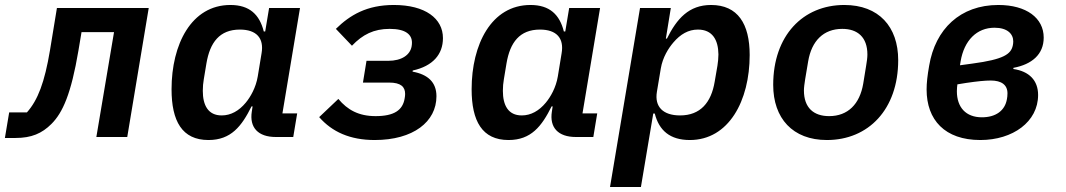

<svg xmlns="http://www.w3.org/2000/svg" viewBox="-42 -548 4263 768"><path d="M-22.4 3.9H19.9C83.8 3.9 125.7 -14.2 163.7 -52.2C209.2 -97.7 242.5 -172.9 271.7 -345.5L284.1 -419.4H414.1L343.4 0H467L552.9 -516H185.7L158 -347.3C136.4 -218 109.4 -147.7 65.7 -98.4H-5.3Z M791.9 12.1C882.1 12.1 924.7 -43 964.1 -122.5H968.4L965.2 -101.6C955.3 -38 990.1 0 1061.4 0H1131L1146.7 -94.5H1087.7L1158 -516H1034.4L1018.8 -422.2H1013.1C996.1 -489.7 956.3 -528.1 879.6 -528.1C723 -528.1 644.2 -370 644.2 -191.1C644.2 -63.9 686.1 12.1 791.9 12.1ZM769.2 -184.7C769.2 -201 770.6 -216.3 773.1 -230.5L783.7 -294.4C797.9 -378.6 836.6 -429.7 917.6 -429.7C984 -429.7 1014.6 -395.2 1004.3 -335.2L989 -242.2C981.5 -197.4 959.9 -160.2 941.1 -137.4C914.1 -104.8 881.4 -86.3 844.8 -86.3C790.5 -86.3 769.2 -126.8 769.2 -184.7Z M1456.7 12.1C1611.2 12.1 1703.8 -61.1 1703.8 -163C1703.8 -219.5 1669 -250.4 1608.3 -261.4L1609 -266C1689.6 -283.7 1729.8 -330.6 1729.8 -395.6C1729.8 -474.1 1659.1 -528.1 1533.4 -528.1C1425.4 -528.1 1358 -487.9 1301.5 -432.5L1365.8 -365.1C1408.4 -409.8 1453.1 -432.5 1516.7 -432.5C1581.3 -432.5 1605.8 -409.4 1605.8 -377.5C1605.8 -373.2 1605.5 -367.9 1604.4 -362.2C1598.4 -328.8 1565.7 -304.7 1510.3 -304.7H1424L1409.8 -217.7H1514.2C1562.1 -217.7 1578.5 -200.3 1578.5 -172.2C1578.5 -166.5 1577.8 -160.9 1576.7 -154.8C1569.2 -107.2 1534.4 -83.5 1460.2 -83.5C1393.1 -83.5 1348 -108.3 1311.4 -152.3L1234.7 -79.5C1286.2 -20.6 1358 12.1 1456.7 12.1Z M1992.2 12.1C2082.4 12.1 2125 -43 2164.4 -122.5H2168.7L2165.5 -101.6C2155.5 -38 2190.3 0 2261.7 0H2331.3L2346.9 -94.5H2288L2358.3 -516H2234.7L2219.1 -422.2H2213.4C2196.4 -489.7 2156.6 -528.1 2079.9 -528.1C1923.3 -528.1 1844.5 -370 1844.5 -191.1C1844.5 -63.9 1886.4 12.1 1992.2 12.1ZM1969.5 -184.7C1969.5 -201 1970.9 -216.3 1973.4 -230.5L1984 -294.4C1998.2 -378.6 2036.9 -429.7 2117.9 -429.7C2184.3 -429.7 2214.8 -395.2 2204.5 -335.2L2189.3 -242.2C2181.8 -197.4 2160.2 -160.2 2141.3 -137.4C2114.3 -104.8 2081.7 -86.3 2045.1 -86.3C1990.8 -86.3 1969.5 -126.8 1969.5 -184.7Z M2398.1 199.9H2521.7L2571 -93.8H2577.1C2594.1 -26.3 2637.8 12.1 2717.3 12.1C2873.2 12.1 2956.7 -145.2 2956.7 -328.1C2956.7 -452.4 2909.4 -528.1 2802.2 -528.1C2713.4 -528.1 2665.1 -473 2625.7 -393.5H2621.4L2641.3 -516H2518.1ZM2585.6 -180.8 2601.2 -274.1C2608.7 -318.9 2632.1 -355.5 2651.6 -378.2C2679.7 -411.2 2711.6 -429.7 2749.6 -429.7C2807.2 -429.7 2831 -389.2 2831.7 -330.6C2831.7 -315 2829.9 -299.7 2827.8 -285.5L2816.8 -221.6C2802.9 -137.4 2759.2 -86.3 2678.3 -86.3C2610.4 -86.3 2575.6 -120.7 2585.6 -180.8Z M3265.6 12.1C3431.5 12.1 3550.8 -110.4 3550.8 -307.5C3550.8 -441.1 3473.4 -528.1 3335.2 -528.1C3169.7 -528.1 3050.8 -405.5 3050.8 -208.5C3050.8 -74.9 3128.6 12.1 3265.6 12.1ZM3173.7 -186.1C3173.7 -198.2 3176.1 -214.5 3178.6 -230.8L3190.7 -302.9C3204.5 -384.6 3252.1 -432.5 3327.1 -432.5C3388.5 -432.5 3427.6 -399.1 3427.6 -329.9C3427.6 -317.8 3425.4 -301.5 3422.6 -285.2L3410.9 -213.4C3397 -131.4 3349.4 -83.5 3274.5 -83.5C3212.7 -83.5 3173.7 -116.8 3173.7 -186.1Z M3879.3 12.1C4009.6 12.1 4110.4 -61.1 4110.4 -168C4110.4 -226.6 4074.6 -262.8 4011.4 -272L4011.7 -276.6C4085.6 -290.5 4132.8 -330.3 4132.8 -397.7C4132.8 -475.9 4063.9 -528.1 3951.3 -528.1C3799 -528.1 3699.2 -431.8 3674.7 -285.5C3667.6 -245.4 3664.4 -215.9 3664.4 -190C3664.4 -68.5 3737.2 12.1 3879.3 12.1ZM3785.5 -183.2C3785.5 -193.5 3786.6 -203.5 3787.6 -210.6L3822.8 -216.3C3868.6 -223 3898.1 -225.9 3921.2 -225.9C3963.8 -225.9 3987.9 -208.5 3987.9 -174.7C3987.9 -165.5 3986.9 -158 3985.8 -152C3978 -105.1 3940.7 -78.8 3885.7 -78.8C3821.4 -78.8 3785.5 -118.6 3785.5 -183.2ZM3797.9 -286.9 3800.4 -302.6C3814.6 -386.4 3865.1 -437.1 3936.1 -437.1C3987.6 -437.1 4011 -412.3 4011 -382.5C4011 -376.8 4010.3 -370.7 4009.2 -366.1C4001.8 -331.3 3972.7 -310.4 3847.7 -293.7Z"/></svg>

Font: Margiela Mono Italic SmBold It
Style: Regular
Weight: 600
Designer: Mike Abbink, Paul van der Laan, Pieter van Rosmalen
Foundry: Bold Monday
Version: Version 2.003 2021